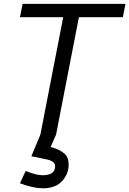

<svg xmlns="http://www.w3.org/2000/svg" viewBox="-20 -708 680 1010"><path d="M270 166.2Q270 141.2 228.8 131.2L145 113.8L192.5 0L312.5 -617.5H85L98.8 -687.5H640L626.2 -617.5H395L275 0L246.2 65L258.8 68.8Q295 80 318.1 99.4Q341.2 118.8 341.2 157.5Q341.2 206.2 306.9 244.4Q272.5 282.5 205 282.5Q156.2 282.5 85 256.2L115 191.2Q170 213.8 203.8 213.8Q270 213.8 270 166.2Z"/></svg>

Font: Cambay
Style: Italic
Weight: 400
Italic angle: -11°
Designer: Pooja Saxena
Foundry: Pooja Saxena
Version: Version 1.019;PS 001.019;hotconv 1.0.70;makeotf.lib2.5.58329